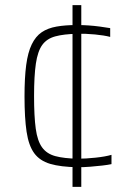

<svg xmlns="http://www.w3.org/2000/svg" viewBox="-20 -716 507 744"><path d="M281 -68Q215 -69 174.5 -81Q134 -93 112.5 -122.5Q91 -152 83 -205.5Q75 -259 75 -342Q75 -415 81.5 -464Q88 -513 103 -544Q118 -575 141.5 -591Q165 -607 199 -613Q233 -619 278 -619Q300 -619 322.5 -617.5Q345 -616 367 -613Q389 -610 407 -607V-573Q384 -579 348 -582.5Q312 -586 278 -585Q227 -584 194 -575Q161 -566 143.5 -541.5Q126 -517 119 -469.5Q112 -422 112 -344Q112 -265 118.5 -217.5Q125 -170 143 -145Q161 -120 194.5 -111Q228 -102 281 -101Q312 -101 350 -105Q388 -109 412 -116V-80Q398 -77 376.5 -74.5Q355 -72 330 -70Q305 -68 281 -68ZM261 8V-696H295V8Z"/></svg>

Font: Saira Thin
Style: Regular
Weight: 100
Designer: Hector Gatti with collaboration of the Omnibus-Type team
Foundry: Omnibus-Type
Version: Version 1.101